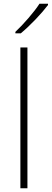

<svg xmlns="http://www.w3.org/2000/svg" viewBox="-20 -1016 279 1036"><path d="M239 -989V-996H193C166 -953 105 -883 63 -844V-836H92C144 -879 206 -945 239 -989ZM128 0V-760H90V0Z"/></svg>

Font: Noto Sans Myanmar ExtraLight
Style: Regular
Weight: 200
Designer: Monotype Design Team
Foundry: Monotype Imaging Inc.
Version: Version 2.107